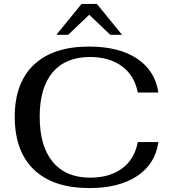

<svg xmlns="http://www.w3.org/2000/svg" viewBox="-20 -947 864 977"><path d="M55 -353Q55 -525 152.5 -617.5Q250 -710 433 -710Q585 -710 677 -649Q769 -588 786 -476H681Q665 -562 601 -609.5Q537 -657 438 -657Q314 -657 248 -579Q182 -501 182 -353Q182 -203 248.5 -123Q315 -43 439 -43Q538 -43 601.5 -90Q665 -137 681 -224H786Q770 -112 677.5 -51Q585 10 435 10Q251 10 153 -83.5Q55 -177 55 -353ZM395 -927H473L601 -770H541L434 -872L327 -770H267Z"/></svg>

Font: Fahkwang Medium
Style: Regular
Weight: 500
Version: Version 1.000; ttfautohint (v1.6)